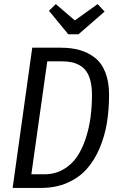

<svg xmlns="http://www.w3.org/2000/svg" viewBox="-20 -922 583 942"><path d="M459 -901.9 493.2 -865.2 365.2 -753.9H314.9L220.2 -869.1L253.9 -901.9L347.2 -821.8ZM277.8 -688Q329.6 -688 370.6 -676.5Q411.6 -665 445.1 -639.2Q478.5 -613.3 496.8 -567.1Q515.1 -521 515.1 -457Q515.1 -383.8 504.4 -318.6Q493.7 -253.4 468.5 -194.3Q443.4 -135.3 405.5 -92.8Q367.7 -50.3 310.5 -25.1Q253.4 0 182.1 0H42L138.2 -688ZM282.2 -621.1H211.9L133.8 -66.9H198.2Q249.5 -66.9 290.5 -90.6Q331.5 -114.3 357.4 -152.3Q383.3 -190.4 400.4 -242.4Q417.5 -294.4 424.3 -347.4Q431.2 -400.4 431.2 -457Q431.2 -495.6 423.8 -524.7Q416.5 -553.7 403.8 -571.8Q391.1 -589.8 371.6 -601.1Q352.1 -612.3 330.8 -616.7Q309.6 -621.1 282.2 -621.1Z"/></svg>

Font: Fira Sans Compressed Book
Style: Italic
Weight: 350
Width: 3
Italic angle: -8°
Designer: Carrois Corporate & Edenspiekermann AG
Foundry: Carrois Corporate GbR & Edenspiekermann AG
Version: Version 4.203;PS 004.203;hotconv 1.0.88;makeotf.lib2.5.64775